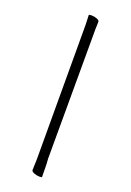

<svg xmlns="http://www.w3.org/2000/svg" viewBox="-166 -834 683 1001"><g transform="rotate(20 175.5 -333.5)"><path d="M202 4Q203 14 203 19.5Q203 25 204 33L205 105Q204 108 190.5 108Q177 108 161.5 102Q146 96 146 88L148 29L147 -719Q145 -751 145 -771Q145 -775 160 -775Q175 -775 189.5 -769.5Q204 -764 204 -757V-741Q203 -731 203 -720Z"/></g></svg>

Font: LXGW WenKai Lite Light
Style: Regular
Weight: 300
Designer: LXGW / Fontworks Inc.
Foundry: LXGW / Fontworks Inc.
Version: Version 1.511; March 25, 2025